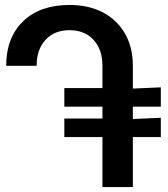

<svg xmlns="http://www.w3.org/2000/svg" viewBox="-20 -756 680 776"><path d="M517 -490V-398L630 -403V-325H517V-275L630 -280V-202H517V0H394V-202H240V-277H394V-325H240V-400H394V-490Q394 -556 358 -595Q322 -634 261 -634Q200 -634 164 -595Q128 -556 128 -490H5Q5 -604 73.5 -670Q142 -736 261 -736Q338 -736 395.5 -706Q453 -676 485 -620.5Q517 -565 517 -490Z"/></svg>

Font: Non Bureau Medium
Style: Regular
Weight: 500
Designer: Jona Saucedo
Foundry: Non Foundry
Version: Version 1.000; ttfautohint (v1.8.4)